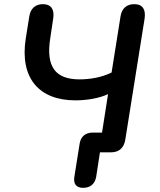

<svg xmlns="http://www.w3.org/2000/svg" viewBox="-20 -733 770 924"><path d="M380 171C415 171 437 152 443 117L461 0H515C553 0 577 -22 583 -61L676 -644C682 -687 667 -713 626 -713C590 -713 566 -693 560 -654L517 -384C471 -361 414 -351 363 -351C246 -351 200 -412 222 -550L236 -644C243 -687 226 -713 187 -713C151 -713 127 -693 121 -654L104 -548C74 -357 168 -250 343 -250C400 -250 460 -261 500 -280L471 -95H427C391 -95 368 -76 363 -40L338 117C332 152 347 171 380 171Z"/></svg>

Font: SN Pro Semibold
Style: Italic
Weight: 600
Italic angle: -9°
Designer: Tobias Whetton
Foundry: Supernotes
Version: Version 1.001;Glyphs 3.2 (3249)